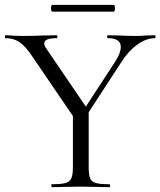

<svg xmlns="http://www.w3.org/2000/svg" viewBox="-24 -770 660 790"><path d="M473 -577Q473 -613 419 -613Q417 -613 417 -619Q417 -625 419 -625L466 -624Q504 -622 536 -622Q553 -622 577 -624L614 -625Q616 -625 616 -619Q616 -613 614 -613Q578 -613 541 -586.5Q504 -560 475 -514L318 -273L301 -288L451 -518Q473 -553 473 -577ZM-1 -613Q-4 -613 -4 -619Q-4 -625 -1 -625Q11 -625 35 -623L70 -622Q104 -622 156 -624L210 -625Q212 -625 212 -619Q212 -613 210 -613Q158 -613 158 -592Q158 -581 168 -568L339 -317L290 -272L110 -536Q82 -579 57 -596Q32 -613 -1 -613ZM341 -319V-81Q341 -50 347 -36Q353 -22 370.5 -17Q388 -12 426 -12Q429 -12 429 -6Q429 0 426 0Q395 0 378 -1L308 -2L239 -1Q221 0 190 0Q187 0 187 -6Q187 -12 190 -12Q228 -12 245.5 -17Q263 -22 269.5 -36.5Q276 -51 276 -81V-310ZM186 -736Q186 -750 192 -750H443Q449 -750 449 -736Q449 -722 443 -722H192Q186 -722 186 -736Z"/></svg>

Font: Cormorant
Style: Regular
Weight: 400
Designer: Christian Thalmann (Catharsis Fonts)
Foundry: Catharsis Fonts
Version: Version 4.000